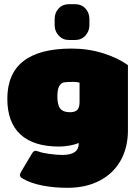

<svg xmlns="http://www.w3.org/2000/svg" viewBox="-20 -727 666 917"><path d="M241 -607V-636Q241 -666 260 -686.5Q279 -707 309 -707H339Q369 -707 388 -686.5Q407 -666 407 -636V-607Q407 -578 388 -557Q369 -536 339 -536H309Q280 -536 260.5 -557Q241 -578 241 -607ZM90 127Q75 119 75 109Q75 104 81 93L131 9Q140 -7 150 -7Q153 -7 165 -3Q184 4 218.5 8.5Q253 13 278 13Q356 13 356 -41V-44Q340 -37 313.5 -32Q287 -27 263 -27Q140 -27 77.5 -85Q15 -143 15 -255Q15 -495 322 -495Q402 -495 473 -472.5Q544 -450 591 -416V-104Q591 -23 556.5 39Q522 101 456.5 135.5Q391 170 302 170Q240 170 184.5 159.5Q129 149 90 127ZM360 -240V-332Q349 -336 331 -336Q298 -336 285 -333.5Q272 -331 263 -316Q254 -301 254 -265Q254 -225 268 -208Q282 -191 314 -191Q339 -191 349.5 -202.5Q360 -214 360 -240Z"/></svg>

Font: Mitr
Style: Bold
Weight: 700
Designer: Thanarat Vachiruckul
Foundry: Cadson Demak
Version: Version 1.002